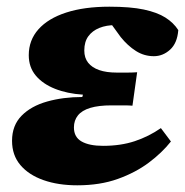

<svg xmlns="http://www.w3.org/2000/svg" viewBox="-20 -538 553 574"><path d="M211 16Q154 16 110 0.5Q66 -15 41 -44.5Q16 -74 16 -117Q16 -163 44.5 -192Q73 -221 121 -234.5Q169 -248 226 -248L228 -255Q181 -258 144.5 -272.5Q108 -287 87 -312Q66 -337 66 -373Q66 -418 95 -450.5Q124 -483 178 -500.5Q232 -518 307 -518Q370 -518 410 -509.5Q450 -501 474.5 -485.5Q499 -470 513 -448Q510 -409 488.5 -389.5Q467 -370 440 -370Q411 -370 386.5 -385.5Q362 -401 341 -427L296 -489H417V-456Q397 -460 375.5 -461.5Q354 -463 326 -463Q298 -463 277 -454.5Q256 -446 244 -429.5Q232 -413 232 -387Q232 -365 243.5 -350.5Q255 -336 276.5 -328.5Q298 -321 329 -321Q348 -321 362 -321Q376 -321 390 -322L376 -222Q367 -223 349 -223Q331 -223 313 -223Q275 -223 250 -215.5Q225 -208 213 -193Q201 -178 201 -157Q201 -128 224 -115Q247 -102 288 -102Q341 -102 383 -116Q425 -130 461 -155L491 -115Q464 -81 424.5 -51.5Q385 -22 332 -3Q279 16 211 16Z"/></svg>

Font: Source Serif 4 Black
Style: Italic
Weight: 900
Italic angle: -12°
Designer: Frank Grießhammer
Foundry: Adobe Systems Incorporated
Version: Version 4.004;hotconv 1.0.116;makeotfexe 2.5.65601